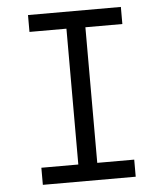

<svg xmlns="http://www.w3.org/2000/svg" viewBox="-53 -781 705 828"><g transform="rotate(-5 300.0 -367.5)"><path d="M99 0V-74H259V-662H99V-735H501V-661H341V-74H501V0Z"/></g></svg>

Font: Iosevka Meiseki Sans
Style: Regular
Weight: 400
Monospace: yes
Designer: Belleve Invis
Foundry: Belleve Invis
Version: Version 11.2.6; ttfautohint (v1.8.4)